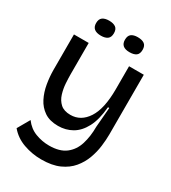

<svg xmlns="http://www.w3.org/2000/svg" viewBox="-199 -775 914 1026"><g transform="rotate(30 258.0 -262.0)"><path d="M222 150Q165 150 112 131Q59 112 25 71L68 -4Q96 34 137 49.5Q178 65 221 65Q286 65 323 36.5Q360 8 375 -40.5Q390 -89 390 -149L400 -270H392Q385 -190 359.5 -142Q334 -94 295.5 -72Q257 -50 210 -50Q158 -50 125 -72.5Q92 -95 73.5 -131.5Q55 -168 47.5 -212Q40 -256 40 -299V-516H131V-323Q131 -300 133 -268Q135 -236 144.5 -205Q154 -174 176 -154Q198 -134 238 -134Q302 -134 341 -194Q380 -254 380 -374V-516H471V-148Q471 -115 466 -75Q461 -35 446.5 4.5Q432 44 404.5 77Q377 110 332.5 130Q288 150 222 150ZM344 -582Q290 -582 290 -628Q290 -653 304 -663.5Q318 -674 343 -674Q370 -674 384.5 -663.5Q399 -653 399 -628Q399 -603 385 -592.5Q371 -582 344 -582ZM168 -582Q112 -582 112 -628Q112 -653 126.5 -663.5Q141 -674 166 -674Q193 -674 207.5 -663.5Q222 -653 222 -628Q222 -603 207.5 -592.5Q193 -582 168 -582Z"/></g></svg>

Font: Bricolage Grotesque 48pt
Style: Regular
Weight: 400
Designer: Mathieu Triay
Foundry: Atelier Triay
Version: Version 1.000; ttfautohint (v1.8.4.7-5d5b);gftools[0.9.32]